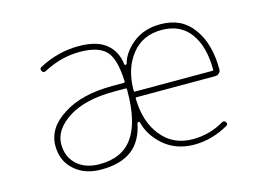

<svg xmlns="http://www.w3.org/2000/svg" viewBox="-77 -700 1155 830"><g transform="rotate(-15 500.0 -284.5)"><path d="M701.2 -13.7Q620.1 -13.7 564.5 -61.5Q511.7 -108.4 498 -167Q497.1 -170.9 492.2 -170.9H491.2Q487.3 -170.9 486.3 -167Q471.7 -90.8 422.9 -52.7Q372.1 -13.7 284.2 -13.7Q210 -13.7 164.1 -55.7Q118.2 -96.7 118.2 -164.1Q118.2 -203.1 138.7 -236.3Q159.2 -269.5 201.2 -295.9Q284.2 -350.6 423.8 -350.6H475.6Q479.5 -350.6 479.5 -355.5V-356.4Q475.6 -459 440.9 -494.1Q406.2 -529.3 325.2 -529.3Q240.2 -529.3 162.1 -487.3Q150.4 -481.4 144.5 -492.2Q137.7 -503.9 149.4 -509.8Q234.4 -554.7 325.2 -554.7Q409.2 -554.7 450.2 -519.5Q490.2 -486.3 497.1 -428.7Q497.1 -424.8 501 -423.8H502Q506.8 -423.8 507.8 -427.7Q520.5 -475.6 568.4 -514.6Q619.1 -554.7 691.4 -554.7Q739.3 -554.7 775.4 -537.6Q811.5 -520.5 836.9 -485.4Q888.7 -416 888.7 -299.8Q888.7 -290 880.9 -283.2Q874 -276.4 864.3 -276.4H510.7Q506.8 -276.4 506.8 -271.5Q508.8 -167 560.5 -103.5Q612.3 -38.1 701.2 -38.1Q775.4 -38.1 840.8 -76.2Q851.6 -82 857.4 -72.3Q864.3 -61.5 853.5 -55.7Q779.3 -13.7 701.2 -13.7ZM423.8 -325.2Q295.9 -325.2 220.7 -278.3Q144.5 -229.5 144.5 -164.1Q144.5 -107.4 182.1 -72.8Q219.7 -38.1 284.2 -38.1Q384.8 -38.1 432.6 -106.4Q480.5 -173.8 480.5 -313.5V-321.3Q480.5 -325.2 475.6 -325.2ZM691.4 -529.3Q605.5 -529.3 557.6 -468.8Q506.8 -406.2 506.8 -306.6Q506.8 -301.8 510.7 -301.8H857.4Q862.3 -301.8 862.3 -305.7Q862.3 -410.2 817.4 -470.7Q773.4 -529.3 691.4 -529.3Z"/></g></svg>

Font: Rounded Mgen+ 1mn thin
Style: Regular
Weight: 100
Designer: [Source Han Sans]
Ryoko NISHIZUKA  (kana & ideographs); Paul D. Hunt (Latin, Greek & Cyrillic); Wenlong ZHANG  (bopomofo
Version: Version 1.059.20150602